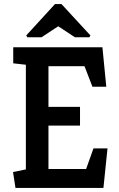

<svg xmlns="http://www.w3.org/2000/svg" viewBox="-20 -923 585 943"><path d="M56 0 44 -78 107 -91V-605L45 -612V-691H483L502 -497H434L395 -598H218V-398H373V-306H218V-93H403L439 -194H508L488 0ZM114 -740 109 -749 250 -903H282L424 -749L419 -740H348L266 -794L184 -740Z"/></svg>

Font: Kreon Medium
Style: Regular
Weight: 500
Version: Version 2.002